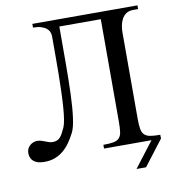

<svg xmlns="http://www.w3.org/2000/svg" viewBox="-86 -738 852 940"><g transform="rotate(-10 339.5 -268.0)"><path d="M660.6 0 564 126H516.6L613.3 0H377.4V-18.6Q409.7 -18.6 428.2 -22.2Q446.8 -25.9 456.5 -36.4Q466.3 -46.9 469 -66.2Q471.7 -85.4 471.7 -116.7V-626.5H265.6Q265.6 -529.8 265.4 -445.1Q265.1 -360.4 262.7 -292.5Q260.3 -224.6 253.9 -176.3Q247.6 -127.9 235.8 -104Q222.7 -78.1 207.5 -56.6Q192.4 -35.2 173.6 -19.5Q154.8 -3.9 131.6 4.9Q108.4 13.7 79.1 13.7Q43.9 13.7 26.1 -1.2Q8.3 -16.1 8.3 -42.5Q8.3 -54.2 12.9 -63.7Q17.6 -73.2 24.9 -79.8Q32.2 -86.4 41.7 -90.1Q51.3 -93.8 61.5 -93.8Q72.8 -93.8 81.8 -90.8Q90.8 -87.9 99.4 -84.5Q107.9 -81.1 116.7 -78.1Q125.5 -75.2 136.7 -75.2Q148.9 -75.2 157.5 -78.9Q166 -82.5 172.9 -89.8Q179.7 -97.2 185.8 -108.6Q191.9 -120.1 199.2 -135.7Q205.1 -148.9 209.2 -174.6Q213.4 -200.2 215.8 -234.4Q218.3 -268.6 219.7 -310.3Q221.2 -352.1 221.7 -397.5Q222.2 -442.9 222.2 -490.7V-585.9Q222.2 -596.7 218 -606.9Q213.9 -617.2 204.1 -625.2Q194.3 -633.3 178 -638.4Q161.6 -643.6 137.7 -643.6V-662.1H660.2V-643.6H635.3Q614.3 -643.6 600.8 -634.3Q587.4 -625 579.3 -610.4Q571.3 -595.7 568.1 -577.9Q564.9 -560.1 564.9 -543.5V-116.7Q564.9 -85.4 567.9 -66.2Q570.8 -46.9 580.8 -36.4Q590.8 -25.9 609.6 -22.2Q628.4 -18.6 660.2 -18.6Z"/></g></svg>

Font: Doulos SIL Compact
Style: Regular
Weight: 400
Designer: Walt Agee, Victor Gaultney, Peter Martin, Debbi Hosken
Foundry: SIL International
Version: Version 4.110; 2011; Maintenance release ; LnSpcTght